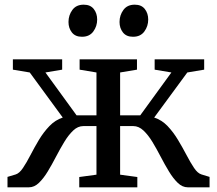

<svg xmlns="http://www.w3.org/2000/svg" viewBox="-20 -800 928 820"><path d="M12 0V-44.5L47 -55Q63 -60 78.2 -82.8Q93.5 -105.5 110 -137.5Q126.5 -169.5 146.2 -202.5Q166 -235.5 191 -261.5Q216 -287.5 248 -298L107 -490.5L35 -502.5V-546.5H245.5V-502.5L174 -490.5L307 -307.5H392V-490.5L320 -502.5V-546.5H565V-502.5L493 -490.5V-307.5H579L712 -490.5L640.5 -502.5V-546.5H852V-502.5L780 -490.5L638.5 -298Q671 -287.5 695.8 -261.5Q720.5 -235.5 740.2 -202.5Q760 -169.5 776.8 -137.5Q793.5 -105.5 808.8 -82.8Q824 -60 840.5 -55L875 -44.5V0H782Q759 0 739.2 -19Q719.5 -38 701.5 -67.8Q683.5 -97.5 666.2 -130.8Q649 -164 631 -193.8Q613 -223.5 592.8 -242.5Q572.5 -261.5 549.5 -261.5H493V-54L566.5 -44V0H318.5V-44L392 -54V-261.5H336Q312.5 -261.5 292.5 -242.5Q272.5 -223.5 254.5 -193.8Q236.5 -164 219.2 -130.8Q202 -97.5 184 -67.8Q166 -38 146.2 -19Q126.5 0 103.5 0ZM329.5 -643Q301.5 -643 287 -661.5Q272.5 -680 272.5 -706Q272.5 -735 289 -757.5Q305.5 -780 337 -780H338Q366 -780 380.5 -761.5Q395 -743 395 -716.5Q395 -688 378.5 -665.5Q362 -643 330.5 -643ZM547.5 -643Q519.5 -643 505 -661.5Q490.5 -680 490.5 -706Q490.5 -735 507 -757.5Q523.5 -780 555 -780H556Q584 -780 598.5 -761.5Q613 -743 613 -716.5Q613 -688 596.5 -665.5Q580 -643 548.5 -643Z"/></svg>

Font: Merriweather Text
Style: Regular
Weight: 400
Designer: Eben Sorkin
Foundry: Eben Sorkin
Version: Version 2.100; ttfautohint (v1.7.19-72a1) -l 8 -r 50 -G 200 